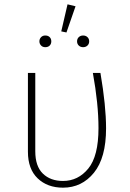

<svg xmlns="http://www.w3.org/2000/svg" viewBox="-20 -857 599 887"><path d="M292 -837 329 -828 287 -707 263 -712ZM189 -693Q202 -693 209.5 -685.5Q217 -678 217 -666Q217 -654 209.5 -646.5Q202 -639 189 -639Q177 -639 169.5 -647Q162 -655 162 -666Q162 -677 169.5 -685Q177 -693 189 -693ZM344 -685.5Q352 -693 364 -693Q376 -693 384 -685.5Q392 -678 392 -666Q392 -654 384 -646.5Q376 -639 364 -639Q352 -639 344 -646.5Q336 -654 336 -666Q336 -678 344 -685.5ZM444 -520Q470 -368 470 -264Q470 -128 414 -59Q358 10 271 10Q199 10 154 -33Q109 -76 109 -156V-520H143V-158Q143 -89 178 -55Q213 -21 271 -21Q341 -21 388 -78.5Q435 -136 435 -265Q435 -377 409 -520Z"/></svg>

Font: Fira Sans UltraLight
Style: Regular
Weight: 200
Designer: Carrois Corporate & Edenspiekermann AG
Foundry: Carrois Corporate GbR & Edenspiekermann AG
Version: Version 4.106;PS 004.106;hotconv 1.0.70;makeotf.lib2.5.58329